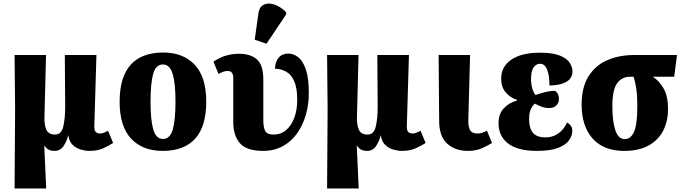

<svg xmlns="http://www.w3.org/2000/svg" viewBox="-20 -849 3885 1093"><path d="M63 224 66 -225 63 -536H242L233 -180Q232 -134 245 -108.5Q258 -83 294 -83Q329 -83 340 -128Q351 -173 351 -240L349 -536H529L517 -133Q516 -106 525.5 -97.5Q535 -89 550 -89Q561 -89 573 -94Q585 -99 595 -105L624 -35Q597 -18 565.5 -4Q534 10 489 10Q466 10 440 2.5Q414 -5 394 -24Q374 -43 369 -78H368Q361 -47 342.5 -18.5Q324 10 291 10Q270 10 257 3Q244 -4 234 -19H232L243 224Z M906 10Q792 10 726.5 -59.5Q661 -129 661 -270Q661 -411 724 -480.5Q787 -550 909 -550Q1023 -550 1088.5 -480.5Q1154 -411 1154 -270Q1154 -129 1091 -59.5Q1028 10 906 10ZM908 -58Q948 -58 963.5 -112Q979 -166 979 -270Q979 -375 963 -428.5Q947 -482 907 -482Q867 -482 852 -428.5Q837 -375 837 -270Q837 -166 852.5 -112Q868 -58 908 -58Z M1478 10Q1384 10 1346 -33.5Q1308 -77 1308 -153V-406Q1308 -422 1301 -433.5Q1294 -445 1275 -445Q1265 -445 1254 -441.5Q1243 -438 1224 -428L1195 -498Q1235 -524 1270 -533.5Q1305 -543 1340 -543Q1406 -543 1442.5 -511Q1479 -479 1479 -396V-163Q1479 -127 1489 -105Q1499 -83 1537 -83Q1580 -83 1610 -109.5Q1640 -136 1656 -180.5Q1672 -225 1672 -279Q1672 -348 1655 -386.5Q1638 -425 1609 -441Q1580 -457 1545 -458Q1547 -498 1566.5 -521Q1586 -544 1622 -544Q1651 -544 1677.5 -523.5Q1704 -503 1721 -454Q1738 -405 1738 -319Q1738 -254 1721 -195Q1704 -136 1671.5 -90Q1639 -44 1590 -17Q1541 10 1478 10ZM1497 -600 1430 -623 1451 -772Q1455 -804 1473 -817Q1491 -830 1515 -828.5Q1539 -827 1564 -813.5Q1589 -800 1609 -779V-767Z M1842 224 1845 -225 1842 -536H2021L2012 -180Q2011 -134 2024 -108.5Q2037 -83 2073 -83Q2108 -83 2119 -128Q2130 -173 2130 -240L2128 -536H2308L2296 -133Q2295 -106 2304.5 -97.5Q2314 -89 2329 -89Q2340 -89 2352 -94Q2364 -99 2374 -105L2403 -35Q2376 -18 2344.5 -4Q2313 10 2268 10Q2245 10 2219 2.5Q2193 -5 2173 -24Q2153 -43 2148 -78H2147Q2140 -47 2121.5 -18.5Q2103 10 2070 10Q2049 10 2036 3Q2023 -4 2013 -19H2011L2022 224Z M2645 10Q2570 10 2525 -32Q2480 -74 2480 -160L2477 -536H2656L2646 -166Q2645 -128 2656 -108.5Q2667 -89 2697 -89Q2713 -89 2725 -93Q2737 -97 2752 -105L2781 -35Q2762 -23 2726.5 -6.5Q2691 10 2645 10Z M3037 10Q2927 10 2872.5 -32Q2818 -74 2818 -148Q2818 -200 2847.5 -232Q2877 -264 2922 -276V-281Q2883 -294 2858 -324Q2833 -354 2833 -401Q2833 -470 2891 -509.5Q2949 -549 3053 -549Q3127 -549 3167.5 -532.5Q3208 -516 3223.5 -491Q3239 -466 3239 -442Q3239 -423 3228.5 -405.5Q3218 -388 3189.5 -376Q3161 -364 3108 -362Q3108 -417 3095 -451.5Q3082 -486 3055 -486Q3032 -486 3017.5 -465Q3003 -444 3003 -400Q3003 -370 3010.5 -345Q3018 -320 3029 -308Q3049 -316 3081 -324Q3113 -332 3140 -332Q3162 -316 3162 -287Q3162 -264 3147.5 -249Q3133 -234 3105 -234Q3082 -234 3062 -242Q3042 -250 3025 -259Q3013 -250 3002.5 -228.5Q2992 -207 2992 -170Q2992 -119 3014 -93Q3036 -67 3084 -67Q3120 -67 3145.5 -81.5Q3171 -96 3186.5 -116Q3202 -136 3208 -152Q3219 -146 3228.5 -134.5Q3238 -123 3238 -104Q3238 -77 3219.5 -50.5Q3201 -24 3157 -7Q3113 10 3037 10Z M3533 10Q3416 10 3353.5 -60.5Q3291 -131 3291 -254Q3291 -350 3329 -412.5Q3367 -475 3435 -505.5Q3503 -536 3594 -536H3834L3818 -412H3697Q3734 -387 3758.5 -344Q3783 -301 3783 -225Q3783 -162 3757 -108.5Q3731 -55 3675.5 -22.5Q3620 10 3533 10ZM3537 -57Q3571 -57 3589.5 -99Q3608 -141 3608 -240Q3608 -308 3601.5 -348Q3595 -388 3587 -412H3566Q3520 -412 3493 -375Q3466 -338 3466 -245Q3466 -158 3483 -107.5Q3500 -57 3537 -57Z"/></svg>

Font: Noto Serif Condensed Black
Style: Regular
Weight: 900
Width: 3
Designer: Monotype Design Team
Foundry: Monotype Imaging Inc.
Version: Version 2.015; ttfautohint (v1.8.4.7-5d5b)